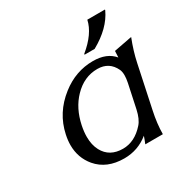

<svg xmlns="http://www.w3.org/2000/svg" viewBox="-174 -911 1039 1068"><g transform="rotate(-30 346.0 -376.5)"><path d="M642.1 -761.7 641.1 -756.8Q598.6 -665 482.9 -600.6H418L418.9 -605.5Q511.7 -681.6 528.8 -761.7ZM574.2 0H461.4Q470.7 -22 478.5 -45.4Q410.6 9.8 322.3 9.8Q210 9.8 148.9 -62.5Q98.6 -122.6 98.6 -203.6Q98.6 -234.4 106 -268.6Q132.3 -393.1 236.8 -474.6Q329.1 -546.9 440.4 -546.9Q528.8 -546.9 573.2 -493.2Q574.7 -514.2 575.2 -534.2L691.9 -556.6Q662.6 -481.9 648.4 -413.6L591.3 -144Q574.7 -67.4 574.2 0ZM342.8 -40.5Q418.5 -40.5 479 -108.9Q503.9 -136.7 516.1 -192.9L548.3 -344.2Q553.7 -370.6 553.7 -390.6Q553.7 -413.1 546.9 -428.2Q515.1 -496.6 439.5 -496.6Q353.5 -496.6 288.1 -428.2Q228.5 -366.7 208 -268.6Q200.2 -230.5 200.2 -197.8Q200.2 -146.5 220.2 -108.9Q256.8 -40.5 342.8 -40.5Z"/></g></svg>

Font: Classica
Style: Book Oblique
Weight: 400
Italic angle: -12°
Designer: Wojciech Kalinowski "wmk69" (wmk69@o2.pl)
Foundry: Wojciech Kalinowski "wmk69" (wmk69@o2.pl)
Version: Version 2.1.1; 2021-05-14